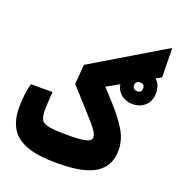

<svg xmlns="http://www.w3.org/2000/svg" viewBox="-129 -812 856 922"><g transform="rotate(20 299.0 -350.5)"><path d="M262.2 4.9Q164.6 4.9 107.4 -16.6Q50.3 -38.1 25.9 -80.6Q1.5 -123 1.5 -185.5Q1.5 -217.3 5.4 -250Q9.3 -282.7 16.6 -308.6H127.9Q125 -283.2 123.5 -256.8Q122.1 -230.5 122.1 -215.3Q122.1 -184.6 130.4 -168Q138.7 -151.4 168.5 -145.3Q198.2 -139.2 262.2 -139.2Q330.6 -139.2 358.2 -146.2Q385.7 -153.3 385.7 -170.9Q385.7 -183.1 377.4 -197.3Q369.1 -211.4 350.1 -233.4Q331.1 -255.4 298.3 -291.5Q265.6 -327.1 216.3 -382.3L224.1 -482.9L595.2 -704.6L597.7 -555.2L356.4 -419.4Q420.9 -351.6 456.5 -306.2Q492.2 -260.7 506.6 -225.8Q521 -190.9 521 -153.3Q521 -73.7 460.4 -34.4Q399.9 4.9 262.2 4.9ZM507.3 -385.7Q468.8 -385.7 443.8 -409.7Q418.9 -433.6 418.9 -473.6Q418.9 -513.7 444.6 -537.6Q470.2 -561.5 507.3 -561.5Q544.9 -561.5 570.6 -538.6Q596.2 -515.6 596.2 -473.6Q596.2 -432.1 570.6 -408.9Q544.9 -385.7 507.3 -385.7ZM507.3 -451.2Q530.3 -451.2 530.3 -473.6Q530.3 -496.1 507.8 -496.1Q483.9 -496.1 483.9 -473.6Q483.9 -462.4 491 -456.8Q498 -451.2 507.3 -451.2Z"/></g></svg>

Font: CaskaydiaMono NF
Style: Bold
Weight: 700
Designer: Aaron Bell
Foundry: Saja Typeworks
Version: Version 2111.001; ttfautohint (v1.8.4);Nerd Fonts 3.1.1